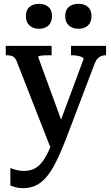

<svg xmlns="http://www.w3.org/2000/svg" viewBox="-20 -749 581 1001"><path d="M319 -69 293 -11 246 28 68 -427Q63 -441 55.5 -448.5Q48 -456 37.5 -458.5Q27 -461 11 -461H10V-510H249V-461H247Q232 -461 216 -460.5Q200 -460 189.5 -458Q179 -456 179 -452ZM322 -19Q294 52 269 101Q244 150 218 178.5Q192 207 163.5 219.5Q135 232 101 232Q78 232 62 227.5Q46 223 34 218V127Q39 129 49 132.5Q59 136 73.5 139Q88 142 103 142Q128 142 148.5 135Q169 128 188.5 108.5Q208 89 227 51.5Q246 14 267 -46L280 -76L416 -442Q415 -448 406 -452Q397 -456 383 -458.5Q369 -461 353 -461H350V-510H533V-461H532Q520 -461 509.5 -457.5Q499 -454 490 -445Q481 -436 474 -419ZM251 -665Q251 -633 232.5 -616Q214 -599 183 -599Q153 -599 134 -616Q115 -633 115 -665Q115 -697 134 -713Q153 -729 183 -729Q214 -729 232.5 -713Q251 -697 251 -665ZM457 -665Q457 -633 438.5 -616Q420 -599 389 -599Q358 -599 339 -616Q320 -633 320 -665Q320 -697 339 -713Q358 -729 389 -729Q420 -729 438.5 -713Q457 -697 457 -665Z"/></svg>

Font: Roboto Serif 28pt Condensed Medium
Style: Regular
Weight: 500
Width: 3
Designer: Greg Gazdowicz
Foundry: Commercial Type
Version: Version 1.008